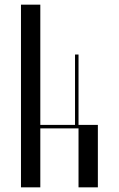

<svg xmlns="http://www.w3.org/2000/svg" viewBox="-20 -804 510 824"><path d="M70 -784H153V-268H302V-570H317V-268H400V0H317V-253H153V0H70Z"/></svg>

Font: Facade Sud
Style: Regular
Weight: 100
Designer: Éléonore Fines
Foundry: Velvetyne Type Foundry
Version: Version 1.001;Glyphs 3.2 (3202)